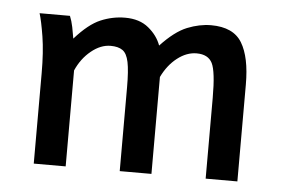

<svg xmlns="http://www.w3.org/2000/svg" viewBox="-37 -429 700 477"><g transform="rotate(5 313.0 -190.5)"><path d="M62.5 0V-225.1Q62.5 -278.8 56.4 -316.7Q50.3 -354.5 44.4 -373.5H120.1Q125 -361.8 128.2 -346.2Q131.3 -330.6 133.3 -317.9Q167 -356 196.5 -368.4Q226.1 -380.9 257.3 -380.9Q293.5 -380.9 315.9 -362.3Q338.4 -343.8 347.2 -319.3Q381.8 -356.4 412.4 -368.7Q442.9 -380.9 471.7 -380.9Q527.3 -380.9 548.8 -345.2Q570.3 -309.6 570.3 -241.7V0H491.2V-201.2Q491.2 -267.1 481 -287.6Q470.7 -308.1 441.9 -308.1Q417 -308.1 393.8 -290Q370.6 -272 356 -241.7V0H276.9V-208.5Q276.9 -250.5 272.5 -271.7Q268.1 -293 257.3 -300.5Q246.6 -308.1 227.5 -308.1Q202.6 -308.1 179 -288.8Q155.3 -269.5 142.1 -239.3V0Z"/></g></svg>

Font: Harmattan Medium
Style: Regular
Weight: 500
Designer: George W. Nuss III and SIL International
Foundry: SIL International
Version: Version 4.000